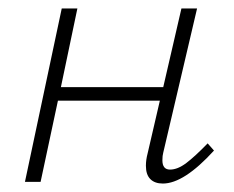

<svg xmlns="http://www.w3.org/2000/svg" viewBox="-20 -430 554 454"><path d="M486 -74Q415 4 365 4Q346 4 335.5 -6.5Q325 -17 325 -38Q325 -52 329 -67L358 -192H117L76 0H39L126 -410H163L124 -224H366L409 -410H446L366 -69Q364 -62 364 -51Q364 -29 382 -29Q400 -29 420.5 -44.5Q441 -60 471 -91Z"/></svg>

Font: Ysabeau Light
Style: Italic
Weight: 300
Italic angle: -12°
Designer: Christian Thalmann (Catharsis Fonts)
Version: Version 0.003